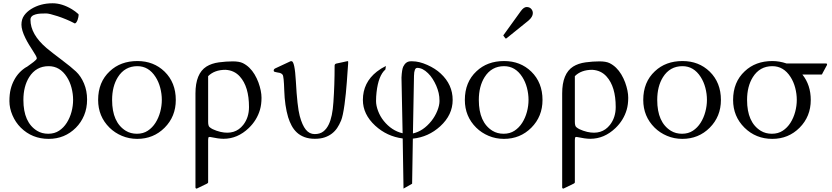

<svg xmlns="http://www.w3.org/2000/svg" viewBox="-20 -821 5003 1154"><path d="M65.4 -340.3Q91.8 -390.1 140.6 -419.4Q135.7 -414.6 145.3 -421.9Q154.8 -429.2 164.8 -436Q174.8 -442.9 182.6 -449.2Q201.2 -463.9 201.2 -470.2Q201.2 -476.6 194.3 -488.5Q187.5 -500.5 177.2 -516.4Q167 -532.2 155 -551.5Q143.1 -570.8 132.8 -591.8Q108.9 -640.1 108.9 -672.6Q108.9 -705.1 124.8 -727.5Q140.6 -750 167 -766.6Q222.7 -801.3 296.4 -801.3Q352.5 -801.3 412.1 -765.6Q432.1 -753.4 450.7 -736.8Q452.6 -734.9 452.6 -730.7Q452.6 -726.6 450.9 -718Q449.2 -709.5 446.3 -701.2Q438 -680.2 429.2 -680.2Q428.2 -680.2 415.8 -687Q403.3 -693.8 377 -704.8Q350.6 -715.8 326.7 -723.6Q275.9 -740.2 257.1 -740.2Q238.3 -740.2 222.4 -739.3Q206.5 -738.3 193.4 -734.4Q163.1 -726.1 163.1 -702.6Q163.1 -614.7 259.8 -532.2Q292.5 -504.9 350.1 -461.7Q407.7 -418.5 437 -390.9Q466.3 -363.3 484.9 -319.3Q503.4 -275.4 503.4 -222.9Q503.4 -170.4 485.4 -127.4Q467.3 -84.5 436 -53.2Q369.1 13.7 272.5 13.7Q173.3 13.7 105 -53.7Q73.2 -85.4 54.9 -128.2Q36.6 -170.9 36.6 -212.9Q36.6 -254.9 44.2 -285.2Q51.8 -315.4 65.4 -340.3ZM381.8 -358.4Q340.3 -423.3 272.5 -423.3Q196.8 -423.3 155.3 -357.4Q120.6 -301.8 120.6 -220.2Q120.6 -85.4 203.1 -34.7Q231.9 -17.1 269.8 -17.1Q307.6 -17.1 335.2 -35.4Q362.8 -53.7 381.3 -83Q399.9 -112.3 409.7 -148.4Q419.4 -184.6 419.4 -220.7Q419.4 -256.8 409.9 -293.2Q400.4 -329.6 381.8 -358.4Z M804.7 13.7Q755.9 13.7 712.9 -4.4Q669.9 -22.5 638.2 -53.7Q569.8 -121.6 569.8 -220.2Q569.8 -327.6 639.6 -392.6Q704.6 -454.1 805.7 -454.1Q903.8 -454.1 969.2 -390.6Q1036.6 -324.7 1036.6 -220.2Q1036.6 -120.6 969.2 -53.2Q902.3 13.7 804.7 13.7ZM915 -358.4Q873.5 -423.3 805.7 -423.3Q730 -423.3 688.5 -357.4Q653.8 -301.8 653.8 -220.2Q653.8 -85.4 736.3 -34.7Q765.1 -17.1 803 -17.1Q840.8 -17.1 868.4 -35.4Q896 -53.7 914.6 -83Q933.1 -112.3 942.9 -148.4Q952.6 -184.6 952.6 -220.7Q952.6 -256.8 943.1 -293.2Q933.6 -329.6 915 -358.4Z M1475.1 -51.3Q1407.7 13.2 1323.7 13.2Q1293.5 13.2 1241.2 2Q1232.9 2 1232.2 7.6Q1231.4 13.2 1231 20V275.4Q1231 279.3 1223.1 283.2L1162.6 312.5Q1154.8 312.5 1154.8 304.7V-259.3Q1154.8 -378.9 1220.7 -420.9Q1252 -440.4 1295.9 -446.3Q1339.8 -452.1 1378.9 -452.1Q1418 -452.1 1439.5 -441.7Q1460.9 -431.2 1478.8 -413.8Q1496.6 -396.5 1510.3 -373.5Q1523.9 -350.6 1533.2 -325.7Q1551.8 -273.9 1551.8 -233.4Q1551.8 -192.9 1542.5 -161.1Q1523.9 -98.1 1475.1 -51.3ZM1335.4 -401.4Q1269 -401.4 1231 -363.3V-88.9Q1231 -64.5 1239.5 -57.1Q1248 -49.8 1258.3 -44.7Q1268.6 -39.6 1281 -35.4Q1293.5 -31.2 1305.2 -28.3Q1393.1 -8.3 1441.9 -70.3Q1476.6 -114.7 1476.6 -177.7Q1476.6 -300.3 1421.4 -361.3Q1388.2 -398.4 1335.4 -401.4Z M1711.9 -116.2Q1691.4 -185.5 1688.5 -276.9Q1686 -363.3 1678.5 -372.1Q1670.9 -380.9 1662.1 -382.8Q1653.3 -384.8 1645 -386Q1636.7 -387.2 1630.9 -389.2Q1625 -391.1 1625 -396.5Q1625 -405.3 1633.8 -409.7L1725.6 -452.6Q1726.6 -453.1 1728.5 -453.1Q1730.5 -453.1 1732.4 -453.1Q1751.5 -453.1 1758.3 -332Q1766.6 -179.7 1781.5 -124Q1796.4 -68.4 1818.1 -41.7Q1839.8 -15.1 1871.3 -15.1Q1902.8 -15.1 1922.9 -30.5Q1942.9 -45.9 1955.6 -72.3Q1978.5 -119.1 1983.9 -207Q1991.2 -309.6 1991.2 -426.3Q1991.2 -436.5 2001.5 -439Q2026.9 -444.3 2040.3 -447.3Q2053.7 -450.2 2060.8 -451.9Q2067.9 -453.6 2070.8 -453.6Q2073.7 -453.6 2072.5 -438.5Q2071.3 -423.3 2069.1 -392.3Q2066.9 -361.3 2064.5 -327.6Q2062 -293.9 2058.6 -259.5Q2055.2 -225.1 2050.8 -193.4Q2041 -122.6 2030 -96.4Q2019 -70.3 2006.3 -51.5Q1993.7 -32.7 1975.1 -18.3Q1956.5 -3.9 1931.6 4.6Q1906.7 13.2 1872.1 13.2Q1837.4 13.2 1810.5 3.2Q1783.7 -6.8 1764.6 -24.4Q1745.6 -42 1732.9 -65.7Q1720.2 -89.4 1711.9 -116.2Z M2400.4 11.2Q2305.7 -1 2235.4 -65.4Q2161.1 -133.8 2161.1 -220.2Q2161.1 -324.7 2245.1 -390.6Q2270 -410.2 2299.3 -424.3L2296.4 -403.3Q2254.4 -366.7 2243.2 -266.6Q2240.2 -240.7 2240.2 -213.6Q2240.2 -186.5 2252.4 -154.1Q2264.6 -121.6 2286.1 -94.7Q2334 -35.2 2399.9 -20L2393.1 -354.5Q2395.5 -403.8 2403.8 -420.9Q2419.4 -452.6 2448.7 -452.6H2459Q2499 -452.6 2547.9 -430.9Q2596.7 -409.2 2628.9 -378.9Q2700.7 -312.5 2700.7 -220.2Q2700.7 -130.4 2626 -62Q2554.7 2.9 2461.4 12.2L2457 283.2L2405.3 312.5ZM2552.7 -380.9Q2520 -413.1 2487.8 -413.1Q2469.2 -413.1 2468.3 -365.7L2461.9 -19Q2523.9 -32.7 2573.2 -94.2Q2595.2 -122.1 2608.4 -155Q2621.6 -188 2621.6 -214.1Q2621.6 -240.2 2616.5 -262.2Q2611.3 -284.2 2602.1 -305.7Q2592.8 -327.1 2580.3 -346.7Q2567.9 -366.2 2552.7 -380.9Z M3008.8 13.7Q2960 13.7 2917 -4.4Q2874 -22.5 2842.3 -53.7Q2773.9 -121.6 2773.9 -220.2Q2773.9 -327.6 2843.8 -392.6Q2908.7 -454.1 3009.8 -454.1Q3107.9 -454.1 3173.3 -390.6Q3240.7 -324.7 3240.7 -220.2Q3240.7 -120.6 3173.3 -53.2Q3106.4 13.7 3008.8 13.7ZM3119.1 -358.4Q3077.6 -423.3 3009.8 -423.3Q2934.1 -423.3 2892.6 -357.4Q2857.9 -301.8 2857.9 -220.2Q2857.9 -85.4 2940.4 -34.7Q2969.2 -17.1 3007.1 -17.1Q3044.9 -17.1 3072.5 -35.4Q3100.1 -53.7 3118.7 -83Q3137.2 -112.3 3147 -148.4Q3156.7 -184.6 3156.7 -220.7Q3156.7 -256.8 3147.2 -293.2Q3137.7 -329.6 3119.1 -358.4ZM3006.8 -605Q3004.9 -606.9 3004.9 -607.9Q3004.9 -608.9 3006.8 -610.8L3110.8 -754.9Q3128.4 -778.8 3145.5 -778.8Q3162.6 -778.8 3172.6 -767.8Q3182.6 -756.8 3182.6 -742.2Q3182.6 -719.7 3155.8 -696.8L3024.4 -590.8Q3022 -589.4 3020.5 -589.4Q3019 -589.4 3017.6 -590.8Z M3679.2 -51.3Q3611.8 13.2 3527.8 13.2Q3497.6 13.2 3445.3 2Q3437 2 3436.3 7.6Q3435.5 13.2 3435.1 20V275.4Q3435.1 279.3 3427.2 283.2L3366.7 312.5Q3358.9 312.5 3358.9 304.7V-259.3Q3358.9 -378.9 3424.8 -420.9Q3456.1 -440.4 3500 -446.3Q3543.9 -452.1 3583 -452.1Q3622.1 -452.1 3643.6 -441.7Q3665 -431.2 3682.9 -413.8Q3700.7 -396.5 3714.4 -373.5Q3728 -350.6 3737.3 -325.7Q3755.9 -273.9 3755.9 -233.4Q3755.9 -192.9 3746.6 -161.1Q3728 -98.1 3679.2 -51.3ZM3539.6 -401.4Q3473.1 -401.4 3435.1 -363.3V-88.9Q3435.1 -64.5 3443.6 -57.1Q3452.1 -49.8 3462.4 -44.7Q3472.7 -39.6 3485.1 -35.4Q3497.6 -31.2 3509.3 -28.3Q3597.2 -8.3 3646 -70.3Q3680.7 -114.7 3680.7 -177.7Q3680.7 -300.3 3625.5 -361.3Q3592.3 -398.4 3539.6 -401.4Z M4081.1 13.7Q4032.2 13.7 3989.3 -4.4Q3946.3 -22.5 3914.6 -53.7Q3846.2 -121.6 3846.2 -220.2Q3846.2 -327.6 3916 -392.6Q3981 -454.1 4082 -454.1Q4180.2 -454.1 4245.6 -390.6Q4313 -324.7 4313 -220.2Q4313 -120.6 4245.6 -53.2Q4178.7 13.7 4081.1 13.7ZM4191.4 -358.4Q4149.9 -423.3 4082 -423.3Q4006.3 -423.3 3964.8 -357.4Q3930.2 -301.8 3930.2 -220.2Q3930.2 -85.4 4012.7 -34.7Q4041.5 -17.1 4079.3 -17.1Q4117.2 -17.1 4144.8 -35.4Q4172.4 -53.7 4190.9 -83Q4209.5 -112.3 4219.2 -148.4Q4229 -184.6 4229 -220.7Q4229 -256.8 4219.5 -293.2Q4210 -329.6 4191.4 -358.4Z M4802.7 -373Q4853 -310.1 4853 -220.2Q4853 -120.6 4785.6 -53.2Q4718.8 13.7 4622.1 13.7Q4522.9 13.7 4454.6 -53.7Q4386.2 -121.6 4386.2 -220.2Q4386.2 -327.6 4456.1 -392.6Q4521 -454.1 4622.1 -454.1Q4664.6 -454.1 4707.5 -439.5H4943.4Q4948.7 -439.5 4950 -437.7Q4951.2 -436 4951.2 -431.6L4923.8 -380.9Q4921.9 -377 4921.1 -375Q4920.4 -373 4916 -373ZM4731.4 -358.4Q4689.9 -423.3 4622.1 -423.3Q4546.4 -423.3 4504.9 -357.4Q4470.2 -301.8 4470.2 -220.2Q4470.2 -85.4 4552.7 -34.7Q4581.5 -17.1 4619.4 -17.1Q4657.2 -17.1 4684.8 -35.4Q4712.4 -53.7 4731 -83Q4749.5 -112.3 4759.3 -148.4Q4769 -184.6 4769 -220.7Q4769 -256.8 4759.5 -293.2Q4750 -329.6 4731.4 -358.4Z"/></svg>

Font: Cardo-Italic
Style: Italic
Weight: 400
Italic angle: -12°
Designer: David J. Perry
Foundry: David J. Perry
Version: Version 0.991